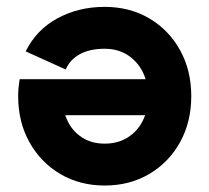

<svg xmlns="http://www.w3.org/2000/svg" viewBox="-20 -541 625 573"><path d="M176.3 -333.5 56.6 -387.7Q88.9 -452.6 151.9 -486.6Q214.8 -520.5 292.5 -520.5Q367.2 -520.5 425.5 -486.1Q483.9 -451.7 517.3 -391.4Q550.8 -331.1 550.8 -253.9Q550.8 -176.8 517.3 -116.5Q483.9 -56.2 425.3 -21.7Q366.7 12.7 292.5 12.7Q218.3 12.7 159.9 -21.7Q101.6 -56.2 67.9 -116.5Q34.2 -176.8 34.2 -253.9Q34.2 -267.1 35.4 -279.8Q36.6 -292.5 38.6 -304.7H414.6Q401.9 -345.2 369.9 -370.4Q337.9 -395.5 292.5 -395.5Q247.1 -395.5 217.3 -378.7Q187.5 -361.8 176.3 -333.5ZM292.5 -112.3Q336.4 -112.3 367.9 -135.3Q399.4 -158.2 413.1 -197.3H174.8Q187.5 -158.2 218.3 -135.3Q249 -112.3 292.5 -112.3Z"/></svg>

Font: Giphurs
Style: Bold
Weight: 700
Version: Version 0.920; ttfautohint (v1.8.4.7-5d5b)